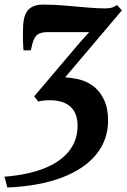

<svg xmlns="http://www.w3.org/2000/svg" viewBox="-52 -572 550 834"><path d="M-20 242.5 -32.5 195.5Q70 187.5 140.8 159Q211.5 130.5 248.2 83.8Q285 37 285 -25.5Q285 -80.5 254 -108.5Q223 -136.5 166 -136.5Q150 -136.5 137.2 -135.2Q124.5 -134 114 -131L96.5 -153.5L297.5 -390.5L335.5 -432.5Q309 -432.5 278.8 -432.5Q248.5 -432.5 217.2 -432.5Q186 -432.5 156 -432.5Q132 -432.5 117.8 -425.8Q103.5 -419 95.8 -401.8Q88 -384.5 82 -353.5H50Q49 -369.5 48.2 -384.2Q47.5 -399 47.5 -413.5Q47.5 -428 48 -443.5Q48 -481.5 56.5 -505.2Q65 -529 84.5 -540.5Q104 -552 136 -552Q181.5 -552 230.8 -547.8Q280 -543.5 325.8 -539.5Q371.5 -535.5 404.5 -535.5Q422.5 -535.5 434.2 -539Q446 -542.5 456 -550.5L477.5 -527L231 -236Q238 -235.5 248 -234.5Q258 -233.5 269 -231.5Q313.5 -225.5 347 -202.2Q380.5 -179 399 -140.5Q417.5 -102 417.5 -49.5Q417.5 35.5 365.8 99Q314 162.5 216.2 199.5Q118.5 236.5 -20 242.5Z"/></svg>

Font: Merriweather 60pt
Style: Bold Italic
Weight: 700
Italic angle: -7.8°
Version: Version 2.101